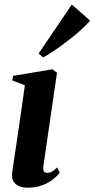

<svg xmlns="http://www.w3.org/2000/svg" viewBox="-20 -838 428 869"><path d="M104 11.5Q84 11.5 67.2 4.8Q50.5 -2 41.2 -17Q32 -32 35 -56.5Q36 -65.5 40.2 -92.2Q44.5 -119 50.2 -159.2Q56 -199.5 63.2 -247.8Q70.5 -296 78 -348.5Q85.5 -401 92.5 -452L35.5 -474L39 -494.5L217 -524.5L238 -509L176.5 -87.5Q174 -69 179 -62.2Q184 -55.5 193 -55.5Q204 -55.5 214.2 -60.8Q224.5 -66 238.5 -80L250.5 -56.5Q238 -40.5 217.8 -24.8Q197.5 -9 169 1.2Q140.5 11.5 104 11.5ZM155 -596 305 -817.5 388 -744.5Q374.5 -729.5 355.2 -711Q336 -692.5 312.8 -673.8Q289.5 -655 265.2 -637Q241 -619 217.8 -603.8Q194.5 -588.5 175 -578Z"/></svg>

Font: Merriweather 120pt
Style: Bold Italic
Weight: 700
Italic angle: -7.8°
Version: Version 2.101